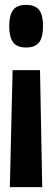

<svg xmlns="http://www.w3.org/2000/svg" viewBox="-20 -571 214 787"><path d="M144 -283.5 153.1 196H20.4L31.6 -283.5ZM156.4 -464Q156.4 -419.1 140.6 -397.7Q124.7 -376.3 87.1 -376.3Q49.8 -376.3 33.8 -397.7Q17.8 -419.1 17.8 -464Q17.8 -508.9 33.8 -530Q49.8 -551 87.1 -551Q124.7 -551 140.6 -530Q156.4 -508.9 156.4 -464Z"/></svg>

Font: Georama ExtraCondensed Thin
Style: Regular
Weight: 100
Width: 2
Designer: Jean-Baptiste Levee
Foundry: Production Type
Version: Version 1.001